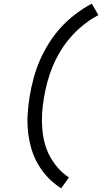

<svg xmlns="http://www.w3.org/2000/svg" viewBox="-20 -861 554 1042"><path d="M312 161Q274 137 242.5 104.5Q211 72 187.5 32Q164 -8 151 -52Q138 -96 132.5 -144Q127 -192 130 -241Q133 -290 141 -338Q149 -387 162.5 -437Q176 -487 196.5 -534Q217 -581 245.5 -626.5Q274 -672 309.5 -711Q345 -750 388 -783Q431 -816 478 -841L514 -779Q472 -757 434.5 -727Q397 -697 365.5 -661.5Q334 -626 309 -585Q284 -544 266.5 -502Q249 -460 237 -415.5Q225 -371 218 -327Q211 -286 208.5 -244.5Q206 -203 209.5 -162Q213 -121 223 -83Q233 -45 252 -10.5Q271 24 296.5 52.5Q322 81 354 102Z"/></svg>

Font: Iosevka Slab
Style: Italic
Weight: 400
Italic angle: -9°
Monospace: yes
Designer: Belleve Invis
Foundry: Belleve Invis
Version: Version 11.1.0; ttfautohint (v1.8.3)